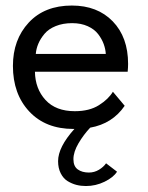

<svg xmlns="http://www.w3.org/2000/svg" viewBox="-20 -442 522 676"><path d="M103 -189.5Q104 -129.5 140.2 -90Q176.5 -50.5 243.5 -50.5Q295 -50.5 328.5 -71.8Q362 -93 377.5 -119L419 -69.5Q376 -6.5 297.5 7.5Q274 32.5 256.2 62.8Q238.5 93 238.5 118.5Q238.5 143.5 253.8 154.5Q269 165.5 293 165.5Q312 165.5 328.2 155.8Q344.5 146 353.5 133L392 162.5Q379.5 182.5 348.2 197.8Q317 213 282.5 213Q265 213 249.2 209Q233.5 205 218.2 195.8Q203 186.5 193.8 168.2Q184.5 150 184.5 125.5Q184.5 76 242 12H238.5Q140.5 12 83 -49.5Q25.5 -111 25.5 -210Q25.5 -302.5 81.2 -362.5Q137 -422.5 233 -422.5Q323 -422.5 377 -366.8Q431 -311 431 -217Q431 -204.5 429.5 -189.5ZM352.5 -252Q351.5 -269.5 345 -287.2Q338.5 -305 325.5 -322Q312.5 -339 288.8 -349.8Q265 -360.5 234 -360.5Q201.5 -360.5 176.2 -350.2Q151 -340 136.8 -323Q122.5 -306 115 -288.2Q107.5 -270.5 106 -252Z"/></svg>

Font: League Spartan
Style: Regular
Weight: 350
Foundry: The League of Moveable Type
Version: Version 2.002